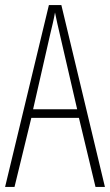

<svg xmlns="http://www.w3.org/2000/svg" viewBox="-20 -734 432 754"><path d="M355 0H392L221 -714H172L0 0H37L103 -271H290ZM215 -599 283 -305H110L177 -599C185 -633 191 -656 196 -685C202 -656 207 -632 215 -599Z"/></svg>

Font: Noto Sans Bengali ExtraCondensed ExtraLight
Style: Regular
Weight: 200
Width: 2
Designer: Joana Ranito - Universal Thirst; Jelle Bosma - Monotype Design Team
Foundry: Universal Thirst ehf.
Version: Version 3.000